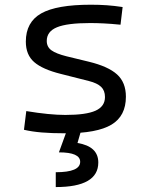

<svg xmlns="http://www.w3.org/2000/svg" viewBox="-20 -547 626 802"><path d="M252.9 9.8Q195.3 9.8 154.3 6.3Q113.3 2.9 80.1 -4.9L89.8 -83Q187 -66.9 252.9 -66.9Q339.8 -66.9 379.2 -84.7Q418.5 -102.5 418.5 -141.6Q418.5 -168.9 402.3 -184.3Q386.2 -199.7 351.6 -208.5L233.9 -238.3Q157.7 -257.3 122.8 -287.6Q87.9 -317.9 87.9 -373Q87.9 -454.6 152.1 -491Q216.3 -527.3 359.4 -527.3Q395 -527.3 426 -525.1Q457 -522.9 492.2 -517.6L483.4 -443.8Q443.4 -447.8 413.6 -449.2Q383.8 -450.7 356.4 -450.7Q260.7 -450.7 218 -433.1Q175.3 -415.5 175.3 -376Q175.3 -351.1 194.8 -336.9Q214.4 -322.8 257.3 -312L351.6 -289.1Q432.1 -269.5 469 -236.1Q505.9 -202.6 505.9 -143.1Q505.9 -62.5 445.8 -26.4Q385.7 9.8 252.9 9.8ZM212.9 234.4V172.4Q314.9 172.4 314.9 128.9Q314.9 89.4 226.1 89.4L262.2 -9.8L318.4 -0.5L303.7 50.3Q390.6 64.5 390.6 131.8Q390.6 234.4 212.9 234.4Z"/></svg>

Font: Cascadia Code NF SemiLight
Style: Regular
Weight: 350
Monospace: yes
Designer: Aaron Bell
Foundry: Saja Typeworks
Version: Version 2404.023; ttfautohint (v1.8.4)